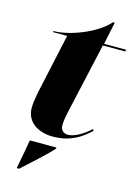

<svg xmlns="http://www.w3.org/2000/svg" viewBox="-130 -729 726 1019"><g transform="rotate(15 232.5 -219.0)"><path d="M207 10C304 10 363 -31 410 -76L404 -84C368 -49 317 -20 284 -20C260 -20 242 -34 242 -62C242 -80 245 -102 252 -134L340 -526H463L465 -536H344L370 -659H360C299 -587 154 -532 67 -532L66 -526H144L71 -191C66 -166 61 -133 61 -109C61 -30 129 10 207 10ZM68 215 67 221H80C125 180 204 109 239 71L243 61H96C88 109 81 150 68 215Z"/></g></svg>

Font: Noto Serif Display Black
Style: Italic
Weight: 900
Italic angle: -12°
Designer: Monotype Design Team
Foundry: Monotype Imaging Inc.
Version: Version 2.009